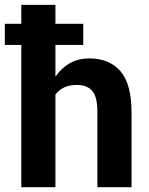

<svg xmlns="http://www.w3.org/2000/svg" viewBox="-23 -782 622 802"><path d="M324.7 -594.2H208.5V-463.9L210 -463.4Q234.4 -499 269.8 -518.6Q305.2 -538.1 349.6 -538.1Q434.1 -538.1 480.2 -484.4Q526.4 -430.7 526.4 -313.5V0H383.8V-314.5Q383.8 -377 362.5 -402.1Q341.3 -427.2 297.4 -427.2Q267.1 -427.2 245.4 -417Q223.6 -406.7 208.5 -387.2V0H65.9V-594.2H-2.9V-682.6H65.9V-761.7H208.5V-682.6H324.7Z"/></svg>

Font: Roboto Web
Style: Bold
Weight: 700
Designer: Google
Version: Version 1.200310; 2013